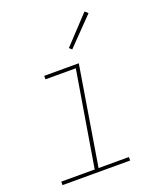

<svg xmlns="http://www.w3.org/2000/svg" viewBox="-140 -845 780 934"><g transform="rotate(-20 250.0 -378.5)"><path d="M21 0V-18H194L276 -512H119V-530H298L214 -18H371V0ZM291 -604 278 -616 410 -757 426 -743Z"/></g></svg>

Font: Iosevka Curly Slab ThObl
Style: Regular
Weight: 100
Italic angle: -9°
Monospace: yes
Designer: Belleve Invis
Foundry: Belleve Invis
Version: Version 11.0.0; ttfautohint (v1.8.3)